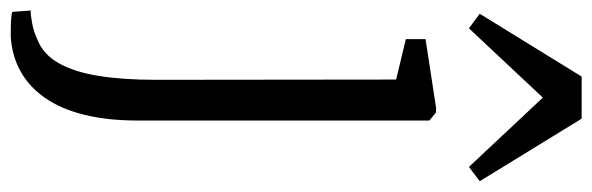

<svg xmlns="http://www.w3.org/2000/svg" viewBox="-409 -465 1098 356"><g transform="rotate(90 140.0 -287.0)"><path d="M31 242Q25.5 242 15.2 242Q5 242 -4.2 241.2Q-13.5 240.5 -16 239L-18.5 205Q-11.5 205.5 4.8 202.5Q21 199.5 37 192Q63.5 181 79.5 152.5Q95.5 124 102.8 78.8Q110 33.5 110 -28.5L109.5 -472.5L34.5 -490.5V-527L161.5 -546.5H170.5L185.5 -534V6Q185.5 62 175 105Q164.5 148 144 177.8Q123.5 207.5 95 223.5Q66.5 239.5 31 242ZM14.5 -607.5 -12.5 -627.5 104 -816.5H182L298 -627.5L271.5 -607.5L143 -744.5Z"/></g></svg>

Font: Merriweather 60pt Light
Style: Regular
Weight: 300
Version: Version 2.100